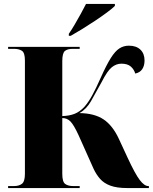

<svg xmlns="http://www.w3.org/2000/svg" viewBox="-20 -951 773 971"><path d="M328 -780Q342 -800 357.5 -826.5Q373 -853 388.5 -881Q404 -909 415 -931H561V-921Q548 -908 521 -888Q494 -868 461 -846Q428 -824 395.5 -804Q363 -784 338 -770H328ZM21 0V-10H51Q76 -10 91 -21.5Q106 -33 106 -72V-645Q106 -684 91 -694Q76 -704 51 -704H21V-714H383V-704H348Q322 -704 308.5 -693.5Q295 -683 295 -642V-364Q331 -365 357.5 -375.5Q384 -386 407 -411Q428 -435 447 -470Q466 -505 489 -557Q518 -622 540 -657Q562 -692 583.5 -706Q605 -720 632 -720Q669 -720 690 -700Q711 -680 711 -645Q711 -619 699.5 -601.5Q688 -584 664 -579Q658 -600 641.5 -614.5Q625 -629 594 -629Q568 -629 545.5 -611Q523 -593 494 -536Q463 -479 440 -439Q417 -399 382 -379Q458 -378 504 -347Q550 -316 581 -249L625 -154Q663 -72 686.5 -41Q710 -10 730 -10H733V0H623Q571 0 538.5 -12Q506 -24 486.5 -46Q467 -68 453 -98L377 -268Q353 -320 336 -337Q319 -354 295 -354V-72Q295 -31 310 -20.5Q325 -10 350 -10H383V0Z"/></svg>

Font: Noto Serif Display SemiCondensed Black
Style: Regular
Weight: 900
Width: 4
Designer: Monotype Design Team
Foundry: Monotype Imaging Inc.
Version: Version 2.009